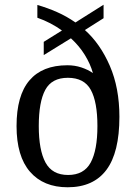

<svg xmlns="http://www.w3.org/2000/svg" viewBox="-20 -782 576 812"><path d="M266 10Q164 10 107 -55.5Q50 -121 50 -249Q50 -378 104.5 -442Q159 -506 265 -506Q296 -506 323.5 -497Q351 -488 373 -473Q362 -512 338.5 -550Q315 -588 280 -620L165 -549V-605L242 -653Q195 -687 138 -707V-761Q180 -749 221 -731Q262 -713 299 -687L418 -762V-705L339 -655Q404 -597 444.5 -503.5Q485 -410 485 -288Q485 -137 430 -63.5Q375 10 266 10ZM268 -42Q335 -42 363.5 -94.5Q392 -147 392 -249Q392 -351 364 -402Q336 -453 267 -453Q199 -453 171.5 -402Q144 -351 144 -249Q144 -147 172.5 -94.5Q201 -42 268 -42Z"/></svg>

Font: Noto Serif Myanmar SemiCondensed
Style: Regular
Weight: 400
Width: 4
Designer: Ben Mitchell and the Monotype Design Team
Foundry: Monotype Imaging Inc.
Version: Version 2.106; ttfautohint (v1.8.4.7-5d5b)